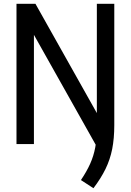

<svg xmlns="http://www.w3.org/2000/svg" viewBox="-20 -760 690 1013"><path d="M504.5 38.5 138 -613.5H159V0H67V-740H167L516.5 -118ZM473 233 407 190Q437 145.5 455.5 104.5Q474 63.5 482.5 18Q491 -27.5 491 -86V-740H583V-100Q583 -29.5 572 26Q561 81.5 536.8 131.2Q512.5 181 473 233Z"/></svg>

Font: Encode Sans SC Condensed Medium
Style: Regular
Weight: 500
Width: 3
Designer: Multiple Designers
Foundry: Impallari Type
Version: Version 3.002